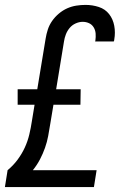

<svg xmlns="http://www.w3.org/2000/svg" viewBox="-20 -763 515 783"><path d="M0 0 11 -69Q34 -88 51.5 -111.5Q69 -135 81 -161Q93 -187 99.5 -214.5Q106 -242 110 -269L121 -336H52V-399H132L166 -605Q169 -624 175 -642.5Q181 -661 192.5 -677.5Q204 -694 220 -707.5Q236 -721 254 -729Q272 -737 291 -740Q310 -743 329 -743Q357 -743 383 -734.5Q409 -726 425 -705.5Q441 -685 446 -657.5Q451 -630 446 -602Q446 -600 445.5 -598Q445 -596 444 -594H368L369 -598Q371 -612 370 -626Q369 -640 362 -651.5Q355 -663 343 -668.5Q331 -674 317 -674Q303 -674 288.5 -667.5Q274 -661 264 -649Q254 -637 248.5 -622.5Q243 -608 241 -594L209 -399H309L308 -336H198L185 -258Q181 -233 176.5 -208.5Q172 -184 163.5 -160Q155 -136 143 -113Q131 -90 114 -69H374L363 0Z"/></svg>

Font: Iosevka QP
Style: Italic
Weight: 400
Italic angle: -9°
Designer: Belleve Invis
Foundry: Belleve Invis
Version: Version 20.0.0; ttfautohint (v1.8.4)